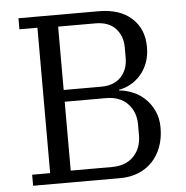

<svg xmlns="http://www.w3.org/2000/svg" viewBox="-51 -748 772 797"><g transform="rotate(-5 335.0 -349.0)"><path d="M55 -46H130V-652H55V-698H389Q477 -698 526.5 -653Q576 -608 576 -533Q576 -496 565 -467Q554 -438 535.5 -417Q517 -396 493.5 -383Q470 -370 445 -366V-363Q471 -361 499 -350Q527 -339 550 -318Q573 -297 588 -266Q603 -235 603 -194Q603 -150 589.5 -114Q576 -78 551.5 -52.5Q527 -27 493 -13.5Q459 0 419 0H55ZM216 -49H388Q446 -49 478.5 -83Q511 -117 511 -171V-215Q511 -268 478.5 -302Q446 -336 388 -336H216ZM216 -385H372Q426 -385 455 -416Q484 -447 484 -495V-539Q484 -587 455 -618Q426 -649 372 -649H216Z"/></g></svg>

Font: IBM Plex Serif
Style: Regular
Weight: 400
Designer: Mike Abbink, Paul van der Laan, Pieter van Rosmalen
Foundry: Bold Monday
Version: Version 3.001